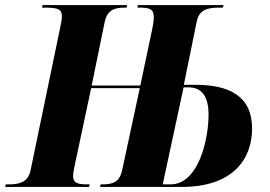

<svg xmlns="http://www.w3.org/2000/svg" viewBox="-43 -734 1060 754"><path d="M-23 0H307L309 -10H298C261 -10 244 -16 244 -43C244 -51 246 -63 249 -78L315 -388H506L437 -67C427 -18 399 -10 359 -10H352L350 0H672C870 0 947 -108 947 -229C947 -357 857 -401 724 -401H679L729 -647C738 -697 774 -704 816 -704H832L835 -714H498L497 -704H506C543 -704 561 -699 561 -667C561 -656 559 -639 554 -616L508 -398H317L368 -647C378 -697 410 -704 447 -704H454L456 -714H124L122 -704H134C185 -704 200 -698 200 -669C200 -659 197 -642 192 -619L77 -65C67 -17 31 -10 -8 -10H-20ZM627 -10H596L678 -391H697C746 -391 776 -360 776 -284C776 -183 735 -10 627 -10Z"/></svg>

Font: Noto Serif Display SemiCondensed ExtraBold
Style: Italic
Weight: 800
Width: 4
Italic angle: -12°
Designer: Monotype Design Team
Foundry: Monotype Imaging Inc.
Version: Version 2.009